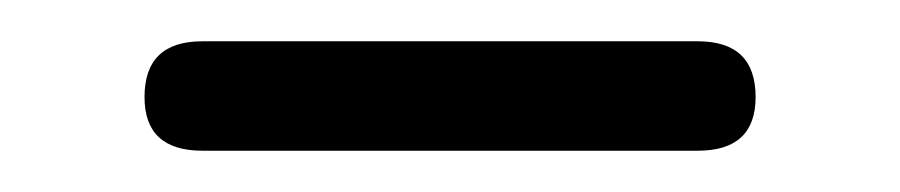

<svg xmlns="http://www.w3.org/2000/svg" viewBox="-20 -648 436 93"><path d="M78 -575Q50 -575 50 -601Q50 -628 78 -628H318Q346 -628 346 -601Q346 -575 318 -575Z"/></svg>

Font: zvoove
Style: Regular
Weight: 400
Designer: Vernon Adams (Nunito) & Andrew Paglinawan (Quicksand)
Foundry: zvoove
Version: Version 3.006